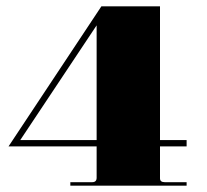

<svg xmlns="http://www.w3.org/2000/svg" viewBox="-20 -586 652 606"><path d="M202 0V-11H271Q285 -11 285 -25V-124H7L300 -566H485V-144H569V-124H485V-23Q485 -11 500 -11H569V0ZM44 -144H285V-506Z"/></svg>

Font: Arapey Black-Display
Style: Regular
Weight: 900
Designer: Eduardo Rodriguez Tunni
Foundry: Eduardo Rodriguez Tunni
Version: Version 4.000